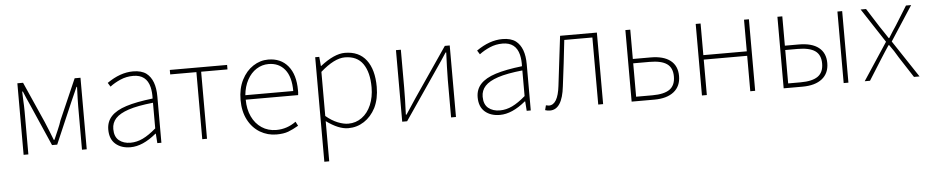

<svg xmlns="http://www.w3.org/2000/svg" viewBox="-43 -853 6806 1409"><g transform="rotate(-5 3360.0 -148.5)"><path d="M105 -527H147L280 -227L308 -159L335 -90H340L370 -159Q388 -200 396 -227L527 -527H570V0H535V-318Q535 -359 539 -463H535L488 -357L357 -53H319L186 -357Q159 -416 140 -463H135L137 -407Q140 -356 140 -318V0H105Z M740 -130Q740 -188 776.5 -227.5Q813 -267 888 -291Q963 -315 1084 -329Q1086 -374 1077 -413Q1054 -507 956 -507Q906 -507 862 -488Q818 -469 784 -443L766 -472Q863 -540 958 -540Q1020 -540 1056 -513Q1120 -463 1120 -341V0H1090L1085 -70H1082Q982 13 892 13Q824 13 782 -23.5Q740 -60 740 -130ZM1084 -109V-298Q969 -286 903 -264Q837 -242 807 -209.5Q777 -177 777 -131Q777 -74 810 -47Q843 -20 895 -20Q941 -20 986 -41.5Q1031 -63 1084 -109Z M1421 -494H1228V-527H1650V-494H1456V0H1421Z M1846 -20Q1790 -54 1758 -116Q1726 -178 1726 -262Q1726 -346 1758 -409Q1790 -472 1842 -506Q1894 -540 1953 -540Q2046 -540 2099 -476Q2152 -412 2152 -297V-281Q2152 -275 2150 -261H1764Q1764 -191 1789.5 -136.5Q1815 -82 1861.5 -51Q1908 -20 1969 -20Q2048 -20 2114 -68L2130 -37Q2089 -13 2054.5 0Q2020 13 1967 13Q1902 13 1846 -20ZM1953 -507Q1905 -507 1864 -481Q1823 -455 1796.5 -406.5Q1770 -358 1764 -294H2117Q2117 -399 2073 -453Q2029 -507 1953 -507Z M2299 -527H2329L2335 -459H2337Q2440 -540 2518 -540Q2622 -540 2676 -469Q2730 -398 2730 -271Q2730 -184 2698 -118Q2665 -55 2612.5 -21Q2560 13 2496 13Q2425 13 2335 -53V46V243H2299ZM2692 -271Q2692 -382 2648.5 -444.5Q2605 -507 2515 -507Q2438 -507 2335 -416V-91Q2379 -54 2422 -37Q2465 -20 2499 -20Q2555 -20 2599 -52Q2643 -84 2667.5 -141.5Q2692 -199 2692 -271Z M2894 -527H2930V-249Q2930 -167 2925 -49H2930Q2962 -96 3006 -164L3254 -527H3290V0H3254V-277Q3254 -303 3256 -373L3260 -478H3255Q3222 -426 3178 -363L2930 0H2894Z M3461 -130Q3461 -188 3497.5 -227.5Q3534 -267 3609 -291Q3684 -315 3805 -329Q3807 -374 3798 -413Q3775 -507 3677 -507Q3627 -507 3583 -488Q3539 -469 3505 -443L3487 -472Q3584 -540 3679 -540Q3741 -540 3777 -513Q3841 -463 3841 -341V0H3811L3806 -70H3803Q3703 13 3613 13Q3545 13 3503 -23.5Q3461 -60 3461 -130ZM3805 -109V-298Q3690 -286 3624 -264Q3558 -242 3528 -209.5Q3498 -177 3498 -131Q3498 -74 3531 -47Q3564 -20 3616 -20Q3662 -20 3707 -41.5Q3752 -63 3805 -109Z M3946 7 3955 -28 3965 -26Q3971 -24 3977 -24Q4043 -24 4059 -162L4081 -345L4103 -527H4374V0H4338V-494H4131Q4125 -445 4112 -326L4091 -156Q4072 13 3982 13Q3963 13 3946 7Z M4584 -527H4620V-311H4751Q4846 -311 4896.5 -271.5Q4947 -232 4947 -157Q4947 -82 4895.5 -41Q4844 0 4751 0H4584ZM4909 -157Q4909 -221 4868 -250Q4827 -279 4740 -279H4620V-33H4740Q4827 -33 4868 -62.5Q4909 -92 4909 -157Z M5102 -527H5138V-294H5458V-527H5494V0H5458V-261H5138V0H5102Z M5704 -527H5740V-311H5842Q5938 -311 5988.5 -271.5Q6039 -232 6039 -157Q6039 -82 5987.5 -41Q5936 0 5842 0H5704ZM6001 -157Q6001 -221 5959.5 -250Q5918 -279 5831 -279H5740V-33H5831Q5918 -33 5959.5 -62.5Q6001 -92 6001 -157ZM6146 -527H6181V0H6146Z M6482 -275 6317 -527H6357L6446 -387Q6455 -372 6475 -344L6504 -300H6508Q6540 -352 6564 -387L6651 -527H6689L6524 -273L6705 0H6664L6566 -151Q6535 -205 6503 -248H6498Q6487 -233 6467 -201L6435 -151L6340 0H6301Z"/></g></svg>

Font: Merged Yaku Han JP Thin
Style: Regular
Weight: 250
Designer: Ryoko NISHIZUKA 西塚涼子 (kana, bopomofo & ideographs); Paul D. Hunt (Latin, Greek & Cyrillic); Sandoll Communications 산돌커뮤니
Foundry: Adobe
Version: Version 2.004